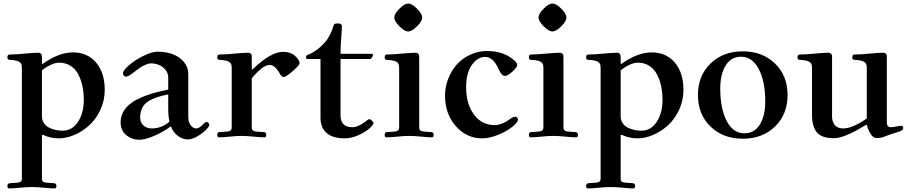

<svg xmlns="http://www.w3.org/2000/svg" viewBox="-20 -763 5089 1075"><path d="M21.5 278.3Q21.5 263.7 35.2 262.7L77.1 259.8Q88.9 258.8 95.7 254.4Q102.5 250 102.5 236.3V-382.8Q102.5 -398.4 98.6 -405.8Q94.7 -413.1 85.9 -418Q70.3 -425.8 38.1 -427.7Q31.2 -427.7 28.3 -428.7Q25.4 -429.7 23.4 -432.6Q21.5 -435.5 21.5 -441.4Q21.5 -451.2 24.9 -454.6Q28.3 -458 37.1 -458Q72.3 -458 117.2 -462.9Q175.8 -467.8 193.4 -467.8Q203.1 -467.8 208 -463.4Q212.9 -459 213.9 -454.1Q214.8 -449.2 214.8 -439.5V-407.2L217.8 -404.3Q308.6 -469.7 388.7 -469.7Q469.7 -469.7 518.1 -412.6Q566.4 -355.5 566.4 -259.8Q566.4 -200.2 542 -147.9Q517.6 -95.7 480 -61.5Q442.4 -27.3 397 -7.8Q351.6 11.7 308.6 11.7Q262.7 11.7 218.8 -8.8L214.8 -4.9V236.3Q214.8 250 221.7 254.4Q228.5 258.8 240.2 259.8L282.2 262.7Q295.9 263.7 295.9 278.3Q295.9 292 285.2 292Q265.6 292 225.6 288.1Q189.5 284.2 159.2 284.2Q128.9 284.2 91.8 288.1Q51.8 292 31.2 292Q21.5 292 21.5 278.3ZM214.8 -112.3Q214.8 -90.8 225.6 -74.2Q236.3 -57.6 253.9 -48.8Q271.5 -40 291 -35.6Q310.5 -31.2 330.1 -31.2Q384.8 -31.2 417 -81.1Q449.2 -130.9 449.2 -205.1Q449.2 -242.2 442.4 -276.9Q435.5 -311.5 419.9 -343.3Q404.3 -375 376.5 -393.6Q348.6 -412.1 310.5 -412.1Q289.1 -412.1 262.7 -399.4Q236.3 -386.7 214.8 -369.1Z M655.3 -78.1Q655.3 -154.3 739.3 -202.1Q766.6 -216.8 798.8 -228.5Q831.1 -240.2 854.5 -246.1Q877.9 -252 921.9 -261.7V-328.1Q921.9 -354.5 905.3 -373.5Q888.7 -392.6 867.7 -400.4Q846.7 -408.2 825.2 -408.2Q809.6 -408.2 785.2 -396Q760.7 -383.8 738.3 -365.2Q700.2 -334 686.5 -334Q668.9 -334 668.9 -353.5Q668.9 -369.1 703.1 -398.4Q737.3 -427.7 784.2 -450.7Q831.1 -473.6 862.3 -473.6Q909.2 -473.6 947.3 -459.5Q985.4 -445.3 1009.8 -416Q1034.2 -386.7 1034.2 -347.7V-107.4Q1034.2 -80.1 1047.4 -62Q1060.5 -43.9 1079.1 -43.9Q1094.7 -43.9 1114.3 -64.5Q1127.9 -80.1 1137.7 -80.1Q1142.6 -80.1 1147 -75.2Q1151.4 -70.3 1151.4 -62.5Q1151.4 -54.7 1132.8 -35.6Q1114.3 -16.6 1085 0.5Q1055.7 17.6 1031.2 17.6Q1002 17.6 975.1 -2.9Q948.2 -23.4 937.5 -54.7H934.6Q899.4 -27.3 846.7 -3.9Q793.9 19.5 760.7 19.5Q747.1 19.5 733.4 16.6Q719.7 13.7 705.1 5.9Q690.4 -2 679.7 -12.7Q668.9 -23.4 662.1 -40.5Q655.3 -57.6 655.3 -78.1ZM764.6 -107.4Q764.6 -76.2 783.7 -60.1Q802.7 -43.9 830.1 -43.9Q884.8 -43.9 928.7 -82Q921.9 -113.3 921.9 -154.3V-234.4Q848.6 -220.7 809.6 -195.3Q786.1 -180.7 775.4 -156.7Q764.6 -132.8 764.6 -107.4Z M1196.3 -7.8Q1196.3 -23.4 1210 -23.4L1252 -26.4Q1263.7 -27.3 1270.5 -32.2Q1277.3 -37.1 1277.3 -49.8V-382.8Q1277.3 -398.4 1273.4 -405.8Q1269.5 -413.1 1259.8 -418Q1246.1 -425.8 1212.9 -427.7Q1206.1 -427.7 1203.6 -428.7Q1201.2 -429.7 1198.7 -432.6Q1196.3 -435.5 1196.3 -441.4Q1196.3 -451.2 1199.7 -454.6Q1203.1 -458 1212.9 -458Q1248 -458 1293 -462.9Q1350.6 -467.8 1367.2 -467.8Q1377.9 -467.8 1383.3 -463.4Q1388.7 -459 1389.2 -454.1Q1389.6 -449.2 1389.6 -439.5V-377L1392.6 -373Q1495.1 -472.7 1564.5 -472.7Q1606.4 -472.7 1631.8 -450.2Q1657.2 -427.7 1657.2 -408.2Q1657.2 -399.4 1623 -368.2Q1582 -332 1569.3 -332Q1562.5 -332 1556.6 -336.9Q1550.8 -341.8 1543.9 -355.5Q1531.2 -376 1518.6 -387.7Q1505.9 -399.4 1489.3 -399.4Q1451.2 -399.4 1389.6 -324.2V-49.8Q1389.6 -37.1 1396.5 -32.2Q1403.3 -27.3 1415 -26.4L1457 -23.4Q1470.7 -23.4 1470.7 -7.8Q1470.7 5.9 1460.9 5.9Q1440.4 5.9 1400.4 2Q1363.3 -2 1333 -2Q1302.7 -2 1266.6 2Q1226.6 5.9 1207 5.9Q1196.3 5.9 1196.3 -7.8Z M1693.4 -439.5Q1693.4 -445.3 1695.3 -449.2Q1697.3 -453.1 1700.2 -455.1Q1703.1 -457 1710 -459Q1757.8 -478.5 1798.8 -525.4Q1814.5 -543 1827.6 -568.4Q1840.8 -593.8 1847.7 -620.1Q1849.6 -627.9 1856 -629.9Q1862.3 -631.8 1874 -631.8Q1894.5 -631.8 1894.5 -614.3Q1894.5 -605.5 1892.6 -580.1Q1886.7 -515.6 1886.7 -461.9H2060.5Q2063.5 -461.9 2065.9 -460Q2068.4 -458 2068.4 -455.1Q2068.4 -449.2 2062.5 -440.9Q2056.6 -432.6 2049.8 -432.6H1886.7V-116.2Q1886.7 -50.8 1953.1 -50.8Q1985.4 -50.8 2028.3 -84Q2042 -95.7 2048.8 -95.7Q2054.7 -95.7 2063 -86.9Q2071.3 -78.1 2071.3 -74.2Q2071.3 -64.5 2048.3 -43.9Q2025.4 -23.4 1986.3 -5.9Q1947.3 11.7 1910.2 11.7Q1843.8 11.7 1809.1 -18.1Q1774.4 -47.9 1774.4 -104.5V-432.6H1701.2Q1698.2 -432.6 1695.8 -434.6Q1693.4 -436.5 1693.4 -439.5Z M2216.3 -615.7Q2187.5 -644.5 2187.5 -665Q2187.5 -685.5 2216.3 -714.4Q2245.1 -743.2 2265.6 -743.2Q2286.1 -743.2 2314.9 -714.4Q2343.8 -685.5 2343.8 -665Q2343.8 -644.5 2314.9 -615.7Q2286.1 -586.9 2265.6 -586.9Q2245.1 -586.9 2216.3 -615.7ZM2133.8 -7.8Q2133.8 -23.4 2147.5 -23.4L2189.5 -26.4Q2201.2 -27.3 2208 -32.2Q2214.8 -37.1 2214.8 -49.8V-382.8Q2214.8 -398.4 2210.9 -405.8Q2207 -413.1 2198.2 -418Q2182.6 -425.8 2150.4 -427.7Q2143.6 -427.7 2140.6 -428.7Q2137.7 -429.7 2135.7 -432.6Q2133.8 -435.5 2133.8 -441.4Q2133.8 -451.2 2137.2 -454.6Q2140.6 -458 2149.4 -458Q2184.6 -458 2229.5 -462.9Q2288.1 -467.8 2305.7 -467.8Q2315.4 -467.8 2320.3 -463.4Q2325.2 -459 2326.2 -454.1Q2327.1 -449.2 2327.1 -439.5V-49.8Q2327.1 -37.1 2334 -32.2Q2340.8 -27.3 2352.5 -26.4L2394.5 -23.4Q2408.2 -23.4 2408.2 -7.8Q2408.2 5.9 2397.5 5.9Q2377.9 5.9 2337.9 2Q2301.8 -2 2271.5 -2Q2241.2 -2 2204.1 2Q2164.1 5.9 2143.6 5.9Q2133.8 5.9 2133.8 -7.8Z M2471.7 -227.5Q2471.7 -275.4 2489.3 -321.3Q2506.8 -367.2 2537.1 -401.4Q2567.4 -435.5 2612.3 -456.5Q2657.2 -477.5 2708 -477.5Q2770.5 -477.5 2822.3 -451.2Q2844.7 -438.5 2860.4 -424.3Q2876 -410.2 2876 -398.4Q2876 -386.7 2849.1 -362.3Q2822.3 -337.9 2808.6 -337.9Q2797.9 -337.9 2789.6 -346.7Q2781.2 -355.5 2772.5 -374Q2742.2 -444.3 2696.3 -444.3Q2653.3 -444.3 2621.6 -398.9Q2589.8 -353.5 2589.8 -274.4Q2589.8 -181.6 2633.3 -122.1Q2676.8 -62.5 2751 -62.5Q2768.6 -62.5 2790 -70.8Q2811.5 -79.1 2823.2 -87.9Q2850.6 -109.4 2864.3 -109.4Q2871.1 -109.4 2875.5 -105Q2879.9 -100.6 2879.9 -93.8Q2879.9 -78.1 2848.1 -52.7Q2816.4 -27.3 2768.1 -7.8Q2719.7 11.7 2679.7 11.7Q2592.8 11.7 2532.2 -56.6Q2471.7 -125 2471.7 -227.5Z M3023.9 -615.7Q2995.1 -644.5 2995.1 -665Q2995.1 -685.5 3023.9 -714.4Q3052.7 -743.2 3073.2 -743.2Q3093.8 -743.2 3122.6 -714.4Q3151.4 -685.5 3151.4 -665Q3151.4 -644.5 3122.6 -615.7Q3093.8 -586.9 3073.2 -586.9Q3052.7 -586.9 3023.9 -615.7ZM2941.4 -7.8Q2941.4 -23.4 2955.1 -23.4L2997.1 -26.4Q3008.8 -27.3 3015.6 -32.2Q3022.5 -37.1 3022.5 -49.8V-382.8Q3022.5 -398.4 3018.6 -405.8Q3014.6 -413.1 3005.9 -418Q2990.2 -425.8 2958 -427.7Q2951.2 -427.7 2948.2 -428.7Q2945.3 -429.7 2943.4 -432.6Q2941.4 -435.5 2941.4 -441.4Q2941.4 -451.2 2944.8 -454.6Q2948.2 -458 2957 -458Q2992.2 -458 3037.1 -462.9Q3095.7 -467.8 3113.3 -467.8Q3123 -467.8 3127.9 -463.4Q3132.8 -459 3133.8 -454.1Q3134.8 -449.2 3134.8 -439.5V-49.8Q3134.8 -37.1 3141.6 -32.2Q3148.4 -27.3 3160.2 -26.4L3202.1 -23.4Q3215.8 -23.4 3215.8 -7.8Q3215.8 5.9 3205.1 5.9Q3185.5 5.9 3145.5 2Q3109.4 -2 3079.1 -2Q3048.8 -2 3011.7 2Q2971.7 5.9 2951.2 5.9Q2941.4 5.9 2941.4 -7.8Z M3261.7 278.3Q3261.7 263.7 3275.4 262.7L3317.4 259.8Q3329.1 258.8 3335.9 254.4Q3342.8 250 3342.8 236.3V-382.8Q3342.8 -398.4 3338.9 -405.8Q3335 -413.1 3326.2 -418Q3310.5 -425.8 3278.3 -427.7Q3271.5 -427.7 3268.6 -428.7Q3265.6 -429.7 3263.7 -432.6Q3261.7 -435.5 3261.7 -441.4Q3261.7 -451.2 3265.1 -454.6Q3268.6 -458 3277.3 -458Q3312.5 -458 3357.4 -462.9Q3416 -467.8 3433.6 -467.8Q3443.4 -467.8 3448.2 -463.4Q3453.1 -459 3454.1 -454.1Q3455.1 -449.2 3455.1 -439.5V-407.2L3458 -404.3Q3548.8 -469.7 3628.9 -469.7Q3710 -469.7 3758.3 -412.6Q3806.6 -355.5 3806.6 -259.8Q3806.6 -200.2 3782.2 -147.9Q3757.8 -95.7 3720.2 -61.5Q3682.6 -27.3 3637.2 -7.8Q3591.8 11.7 3548.8 11.7Q3502.9 11.7 3459 -8.8L3455.1 -4.9V236.3Q3455.1 250 3461.9 254.4Q3468.8 258.8 3480.5 259.8L3522.5 262.7Q3536.1 263.7 3536.1 278.3Q3536.1 292 3525.4 292Q3505.9 292 3465.8 288.1Q3429.7 284.2 3399.4 284.2Q3369.1 284.2 3332 288.1Q3292 292 3271.5 292Q3261.7 292 3261.7 278.3ZM3455.1 -112.3Q3455.1 -90.8 3465.8 -74.2Q3476.6 -57.6 3494.1 -48.8Q3511.7 -40 3531.2 -35.6Q3550.8 -31.2 3570.3 -31.2Q3625 -31.2 3657.2 -81.1Q3689.5 -130.9 3689.5 -205.1Q3689.5 -242.2 3682.6 -276.9Q3675.8 -311.5 3660.2 -343.3Q3644.5 -375 3616.7 -393.6Q3588.9 -412.1 3550.8 -412.1Q3529.3 -412.1 3502.9 -399.4Q3476.6 -386.7 3455.1 -369.1Z M3958 -54.7Q3887.7 -123 3887.7 -231Q3887.7 -338.9 3958 -407.2Q4028.3 -475.6 4138.7 -475.6Q4249 -475.6 4319.3 -407.2Q4389.6 -338.9 4389.6 -231Q4389.6 -123 4319.3 -54.7Q4249 13.7 4138.7 13.7Q4028.3 13.7 3958 -54.7ZM4012.7 -267.6Q4012.7 -154.3 4048.8 -85.4Q4085 -16.6 4147.5 -16.6Q4204.1 -16.6 4234.4 -65.9Q4264.6 -115.2 4264.6 -194.3Q4264.6 -306.6 4228.5 -376Q4192.4 -445.3 4129.9 -445.3Q4073.2 -445.3 4043 -396.5Q4012.7 -347.7 4012.7 -267.6Z M4445.3 -441.4Q4445.3 -451.2 4448.7 -454.6Q4452.1 -458 4460.9 -458Q4496.1 -458 4541 -462.9Q4599.6 -467.8 4617.2 -467.8Q4627 -467.8 4631.8 -463.4Q4636.7 -459 4637.7 -454.1Q4638.7 -449.2 4638.7 -439.5V-109.4Q4638.7 -97.7 4641.6 -87.4Q4644.5 -77.1 4650.9 -66.9Q4657.2 -56.6 4670.4 -50.3Q4683.6 -43.9 4702.1 -43.9Q4752 -43.9 4833 -99.6V-382.8Q4833 -398.4 4829.1 -405.8Q4825.2 -413.1 4816.4 -418Q4800.8 -425.8 4768.6 -427.7Q4761.7 -427.7 4758.8 -428.7Q4755.9 -429.7 4753.9 -432.6Q4752 -435.5 4752 -441.4Q4752 -451.2 4755.4 -454.6Q4758.8 -458 4767.6 -458Q4802.7 -458 4847.7 -462.9Q4906.2 -467.8 4923.8 -467.8Q4933.6 -467.8 4939 -463.4Q4944.3 -459 4944.8 -454.1Q4945.3 -449.2 4945.3 -439.5V-76.2Q4945.3 -50.8 4968.8 -50.8Q4980.5 -50.8 4998 -54.7Q5019.5 -58.6 5027.3 -58.6Q5032.2 -58.6 5034.7 -54.7Q5037.1 -50.8 5037.1 -46.9Q5037.1 -31.2 5005.9 -23.4Q4965.8 -11.7 4931.6 2Q4914.1 9.8 4886.7 9.8Q4870.1 9.8 4855 -12.7Q4839.8 -35.2 4834 -62.5L4830.1 -64.5Q4791 -41 4767.6 -28.3Q4744.1 -15.6 4709.5 -2.4Q4674.8 10.7 4648.4 10.7Q4580.1 10.7 4553.2 -22.5Q4526.4 -55.7 4526.4 -121.1V-382.8Q4526.4 -398.4 4522.5 -405.8Q4518.6 -413.1 4509.8 -418Q4494.1 -425.8 4461.9 -427.7Q4455.1 -427.7 4452.1 -428.7Q4449.2 -429.7 4447.3 -432.6Q4445.3 -435.5 4445.3 -441.4Z"/></svg>

Font: Monomakh Unicode TT
Style: Medium
Weight: 500
Designer: Alexey Kryukov, Aleksandr Andreev
Version: Version 1.1